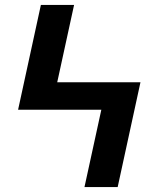

<svg xmlns="http://www.w3.org/2000/svg" viewBox="-20 -755 640 775"><path d="M455 0H321L389 -312H53L145 -735H279L211 -423H547Z"/></svg>

Font: Iosevka Custom XBdEx
Style: Regular
Weight: 800
Width: 7
Monospace: yes
Designer: Belleve Invis
Foundry: Belleve Invis
Version: Version 11.2.4; ttfautohint (v1.8.4)